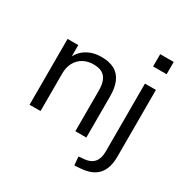

<svg xmlns="http://www.w3.org/2000/svg" viewBox="-196 -867 1196 1228"><g transform="rotate(30 402.0 -252.5)"><path d="M75.6 0V-486.3H154.7V-377.7H143.7Q164.6 -436 212.4 -465.7Q260.3 -495.3 321.9 -495.3Q380.4 -495.3 418.7 -474.4Q457.1 -453.6 476 -410.8Q494.9 -368 494.9 -303.3V0H413.9V-298.4Q413.9 -343.3 402.3 -372Q390.7 -400.8 366.1 -414.7Q341.6 -428.6 303.1 -428.6Q259.2 -428.6 226 -409.9Q192.8 -391.2 174.7 -356.9Q156.6 -322.6 156.6 -276.6V0ZM637.5 -607.3V-698H737.2V-607.3ZM517.7 193 511.9 130.1 555.3 126.2Q600.6 121.7 623.9 94.1Q647.1 66.5 647.1 15V-486.3H728.1V6.9Q728.1 50.6 717.9 83.4Q707.7 116.2 687.1 138.9Q666.5 161.6 635.1 174.3Q603.7 187.1 560.7 190Z"/></g></svg>

Font: Nunito Sans 12pt ExtraLight
Style: Regular
Weight: 200
Designer: Vernon Adams
Foundry: Vernon Adams
Version: Version 3.101;gftools[0.9.27]